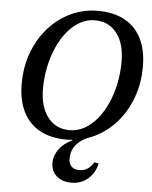

<svg xmlns="http://www.w3.org/2000/svg" viewBox="-62 -757 839 1058"><g transform="rotate(5 357.5 -228.0)"><path d="M351.3 119.1Q351.3 146.7 366.9 162Q382.5 177.2 410.5 177.2Q459.6 177.2 489.6 127.2L513.5 132.2Q501.3 186.2 463.3 218.2Q425.4 250.2 372.8 250.2Q320.8 250.2 290.2 222.6Q259.7 195 259.7 148.8Q259.7 109.3 286.2 73.7Q312.6 38.1 358.9 17V-19.7H448.5V-6.2Q401.4 11.7 376.3 44.1Q351.3 76.4 351.3 119.1ZM325 16Q238.3 16 177.3 -17.4Q116.3 -50.8 84.5 -115Q52.7 -179.2 52.7 -269.4Q52.7 -362 82 -441.3Q111.4 -520.6 163.7 -579.9Q216 -639.2 286 -672.6Q356.1 -706 437.6 -706Q524.3 -706 585.3 -672.6Q646.3 -639.2 678.1 -575.5Q709.9 -511.8 709.9 -420.6Q709.9 -328 680.5 -248.7Q651.2 -169.4 598.9 -110.1Q546.6 -50.8 476.5 -17.4Q406.5 16 325 16ZM337.6 -37.3Q380.9 -37.3 419.2 -58.5Q457.6 -79.8 489.1 -117.8Q520.7 -155.9 543.4 -206.7Q566.2 -257.6 578.4 -316.6Q590.5 -375.7 590.5 -438.1Q590.5 -537.8 546.1 -595.2Q501.6 -652.7 424.9 -652.7Q381.7 -652.7 343.3 -631.5Q305 -610.2 273.4 -572.2Q241.9 -534.1 219.1 -483.3Q196.4 -432.4 184.2 -373.4Q172 -314.5 172 -251.9Q172 -153 216.5 -95.2Q260.9 -37.3 337.6 -37.3Z"/></g></svg>

Font: Platypi Light
Style: Italic
Weight: 300
Italic angle: -13°
Designer: David Sargent
Foundry: Bolt Cutter Type
Version: Version 1.200